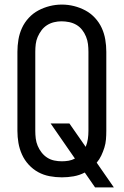

<svg xmlns="http://www.w3.org/2000/svg" viewBox="-20 -766 540 838"><path d="M395 52 350 -13Q327 -1 301.5 3.5Q276 8 250 8Q223 8 196.5 3Q170 -2 147 -14.5Q124 -27 105.5 -47Q87 -67 76 -91.5Q65 -116 60.5 -142Q56 -168 56 -195V-540Q56 -567 60.5 -593.5Q65 -620 76 -644Q87 -668 105.5 -688Q124 -708 147.5 -720.5Q171 -733 197 -739.5Q223 -746 250 -746Q277 -746 303 -739.5Q329 -733 352.5 -720.5Q376 -708 394.5 -688Q413 -668 424 -644Q435 -620 439.5 -593.5Q444 -567 444 -540V-195Q444 -176 442.5 -157.5Q441 -139 435.5 -121.5Q430 -104 422 -87Q414 -70 402 -56L477 52ZM250 -62Q265 -62 279.5 -64.5Q294 -67 307 -74L201 -227H283L354 -125Q361 -142 363.5 -159.5Q366 -177 366 -195V-540Q366 -557 364 -573.5Q362 -590 355.5 -606Q349 -622 338.5 -635.5Q328 -649 313.5 -657.5Q299 -666 282 -669.5Q265 -673 248 -673Q232 -673 215.5 -669Q199 -665 185 -656Q171 -647 161 -633.5Q151 -620 144.5 -605Q138 -590 136 -573.5Q134 -557 134 -540V-195Q134 -178 136 -161.5Q138 -145 144.5 -129.5Q151 -114 161.5 -100.5Q172 -87 186 -78Q200 -69 216.5 -65.5Q233 -62 250 -62Z"/></svg>

Font: Iosevka Julsh Curly
Style: Regular
Weight: 400
Designer: Belleve Invis
Foundry: Belleve Invis
Version: Version 15.0.2; ttfautohint (v1.8.4)